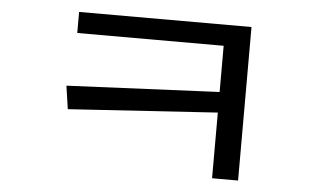

<svg xmlns="http://www.w3.org/2000/svg" viewBox="-42 -685 1003 618"><g transform="rotate(5 460.0 -376.0)"><path d="M190 -624H747V-128H663V-556H190ZM691 -408V-342L181 -309L170 -384Z"/></g></svg>

Font: hexkorean15
Style: Book
Weight: 400
Designer: Jelle Bosma - Monotype Design Team
Foundry: Monotype Imaging Inc.
Version: Version 2.003